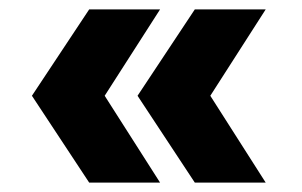

<svg xmlns="http://www.w3.org/2000/svg" viewBox="-20 -449 644 409"><path d="M321 -429 203 -245 321 -60H170L48 -245L170 -429ZM546 -429 428 -245 546 -60H395L273 -245L395 -429Z"/></svg>

Font: Montserrat_am3
Style: Bold
Weight: 700
Designer: Julieta Ulanovsky
Foundry: Julieta Ulanovsky. Armenina letters added by Vahan Hovhannisyan
Version: Version 2.001